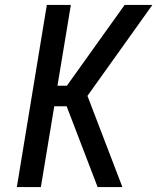

<svg xmlns="http://www.w3.org/2000/svg" viewBox="-20 -755 640 775"><path d="M374 0 249 -326H199L145 0H48L169 -735H266L212 -409H250L483 -735H595L333 -368L474 0Z"/></svg>

Font: Iosevka Aile Medium
Style: Italic
Weight: 500
Italic angle: -9°
Designer: Belleve Invis
Foundry: Belleve Invis
Version: Version 31.1.0; ttfautohint (v1.8.4)